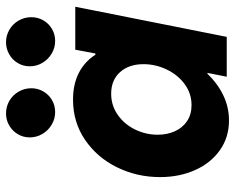

<svg xmlns="http://www.w3.org/2000/svg" viewBox="-94 -712 813 666"><g transform="rotate(-90 313.0 -379.5)"><path d="M31.2 -231.4Q31.2 -311.5 65.2 -380.6Q99.1 -449.7 160.4 -491.5Q221.7 -533.2 299.8 -533.2Q353 -533.2 392.3 -513.2Q431.6 -493.2 455.6 -455.6H460L473.1 -525.4H622.1L517.6 0H379.4L392.6 -66.9H389.6Q356 -31.7 314.9 -12Q273.9 7.8 227.5 7.8Q168.9 7.8 124.3 -23.9Q79.6 -55.7 55.4 -110.1Q31.2 -164.6 31.2 -231.4ZM422.9 -288.6Q422.9 -339.4 395.3 -370.1Q367.7 -400.9 320.3 -400.9Q279.8 -400.9 247.3 -378.2Q214.8 -355.5 196.5 -318.4Q178.2 -281.2 178.2 -239.7Q178.2 -206.5 190.2 -179.9Q202.1 -153.3 225.3 -137.7Q248.5 -122.1 280.8 -122.1Q321.3 -122.1 353.8 -146Q386.2 -169.9 404.5 -208.5Q422.9 -247.1 422.9 -288.6ZM415.5 -683.1Q415.5 -706.1 426.8 -724.9Q438 -743.7 457.3 -754.6Q476.6 -765.6 499 -765.6Q522.5 -765.6 542.5 -753.9Q562.5 -742.2 574.2 -721.9Q585.9 -701.7 585.9 -677.7Q585.9 -655.8 575.2 -636.7Q564.5 -617.7 545.4 -606.4Q526.4 -595.2 503.4 -595.2Q480 -595.2 459.7 -607.2Q439.5 -619.1 427.5 -639.4Q415.5 -659.7 415.5 -683.1ZM168.9 -683.1Q168.9 -706.1 180.2 -724.9Q191.4 -743.7 210.4 -754.6Q229.5 -765.6 252 -765.6Q275.9 -765.6 295.9 -753.9Q315.9 -742.2 327.6 -721.9Q339.4 -701.7 339.4 -677.7Q339.4 -655.8 328.6 -636.7Q317.9 -617.7 298.8 -606.4Q279.8 -595.2 256.8 -595.2Q233.4 -595.2 213.1 -607.2Q192.9 -619.1 180.9 -639.4Q168.9 -659.7 168.9 -683.1Z"/></g></svg>

Font: Reddit Sans Chocolate ExBold
Style: Italic
Weight: 800
Italic angle: -11.25°
Designer: Stephen Hutchings
Version: Version 1.013